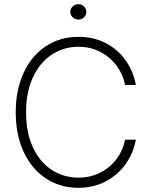

<svg xmlns="http://www.w3.org/2000/svg" viewBox="-20 -894 727 924"><path d="M357.4 -668.9Q287.6 -668.9 230.2 -631.8Q172.9 -594.7 139.2 -523.4Q105.5 -452.1 105.5 -353.5Q105.5 -254.4 139.2 -183.3Q172.9 -112.3 230 -75.7Q287.1 -39.1 357.4 -39.1Q416.5 -39.1 464.1 -64Q511.7 -88.9 542.2 -130.6Q572.8 -172.4 582 -221.7H633.8Q623 -160.2 586.7 -107.4Q550.3 -54.7 491.5 -22.5Q432.6 9.8 357.4 9.8Q269 9.8 200.7 -35.4Q132.3 -80.6 94 -162.8Q55.7 -245.1 55.7 -353.5Q55.7 -461.9 94 -544.2Q132.3 -626.5 200.7 -671.6Q269 -716.8 357.4 -716.8Q432.6 -716.8 491.7 -685.1Q550.8 -653.3 586.9 -600.3Q623 -547.4 633.8 -485.4H582Q572.8 -534.2 542.2 -576.2Q511.7 -618.2 463.9 -643.6Q416 -668.9 357.4 -668.9ZM318.4 -836.9Q318.4 -852.1 329.8 -863Q341.3 -874 357.4 -874Q373 -874 384.3 -863Q395.5 -852.1 395.5 -836.9Q395.5 -821.8 384.3 -810.8Q373 -799.8 357.4 -799.8Q341.3 -799.8 329.8 -810.8Q318.4 -821.8 318.4 -836.9Z"/></svg>

Font: Pretendard JP ExtraLight
Style: Regular
Weight: 200
Designer: Base glyphs from Inter by Rasmus Andersson; Hangeul glyphs from Noto Sans CJK(Source Han Sans) by Jang Soo-young and Kan
Foundry: Kil Hyung-jin
Version: Version 1.309